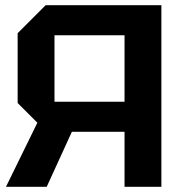

<svg xmlns="http://www.w3.org/2000/svg" viewBox="-20 -720 694 740"><path d="M460 -328V-584H190V-328ZM48 -592 156 -700H602V0H460V-212H257L160 0H3L124 -247L48 -323Z"/></svg>

Font: Tektur SemiBold
Style: Regular
Weight: 600
Designer: Adam Jagosz
Foundry: Adam Jagosz
Version: Version 1.005;gftools[0.9.30]